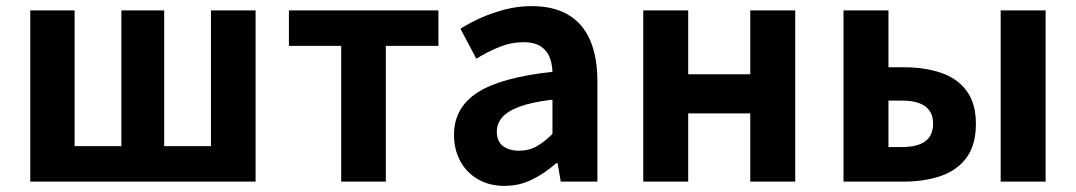

<svg xmlns="http://www.w3.org/2000/svg" viewBox="-20 -594 3519 628"><path d="M79 0V-560H224V-116H377V-560H517V-116H670V-560H816V0Z M1096 0V-444H925V-560H1414V-444H1242V0Z M1630 14Q1581 14 1543.5 -7.5Q1506 -29 1485.5 -67Q1465 -105 1465 -153Q1465 -242 1542 -291.5Q1619 -341 1787 -359Q1786 -387 1777 -408.5Q1768 -430 1747.5 -443Q1727 -456 1692 -456Q1653 -456 1615 -441Q1577 -426 1538 -402L1486 -500Q1519 -521 1556 -537Q1593 -553 1634 -563.5Q1675 -574 1719 -574Q1790 -574 1838 -546Q1886 -518 1910 -463Q1934 -408 1934 -327V0H1814L1804 -60H1799Q1763 -28 1721 -7Q1679 14 1630 14ZM1679 -101Q1710 -101 1735.5 -115.5Q1761 -130 1787 -156V-268Q1719 -260 1679 -245Q1639 -230 1622 -209.5Q1605 -189 1605 -164Q1605 -131 1625.5 -116Q1646 -101 1679 -101Z M2084 0V-560H2231V-351H2434V-560H2581V0H2434V-223H2231V0Z M2739 0V-560H2886V-374H2937Q3004 -374 3057.5 -356Q3111 -338 3141.5 -297Q3172 -256 3172 -189Q3172 -120 3141.5 -78.5Q3111 -37 3057.5 -18.5Q3004 0 2937 0ZM2886 -113H2929Q2981 -113 3006.5 -132Q3032 -151 3032 -190Q3032 -227 3006.5 -246Q2981 -265 2929 -265H2886ZM3253 0V-560H3400V0Z"/></svg>

Font: Noto Sans SC
Style: Bold
Weight: 700
Designer: Ryoko NISHIZUKA  (kana, bopomofo & ideographs); Paul D. Hunt (Latin, Greek & Cyrillic); Sandoll Communications , Soo-you
Foundry: Adobe
Version: Version 2.004-H2;hotconv 1.0.118;makeotfexe 2.5.65603